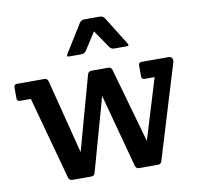

<svg xmlns="http://www.w3.org/2000/svg" viewBox="-82 -826 944 912"><g transform="rotate(-10 390.5 -370.5)"><path d="M165 -480 256 -123 355 -481Q359 -495 374 -495H454Q469 -495 473 -481L575 -121L664 -413H616Q601 -413 601 -428V-480Q601 -495 616 -495H744Q756 -495 760.5 -488.5Q765 -482 765 -477Q765 -472 764 -468L626 -14Q622 0 607 0H517Q502 0 498 -15L403 -368L304 -14Q300 0 285 0H195Q180 0 176 -14L67 -413H15Q0 -413 0 -428V-480Q0 -495 15 -495H146Q161 -495 165 -480ZM341 -580H282Q272 -580 272 -584Q272 -588 275 -593L359 -728Q368 -741 382 -741H458Q472 -741 481 -728L565 -593Q568 -588 568 -584Q568 -580 558 -580H499Q484 -580 476 -592L418 -677L364 -593Q355 -580 341 -580Z"/></g></svg>

Font: Crete Round
Style: Regular
Weight: 400
Designer: Veronika Burian
Foundry: TypeTogether
Version: Version 1.001